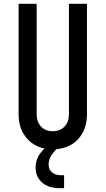

<svg xmlns="http://www.w3.org/2000/svg" viewBox="-20 -770 556 1011"><path d="M438 -750V-169Q438 -86 389 -35Q340 16 258 16Q176.5 16 127.2 -35Q78 -86 78 -169V-750H173V-169Q173 -128.5 196 -103.8Q219 -79 258 -79Q297 -79 320 -103.8Q343 -128.5 343 -169V-750ZM296 221Q235.5 221 201.5 191Q167.5 161 167.5 112.5Q167.5 68 195.8 32.2Q224 -3.5 276.5 -34H294.5V0Q266.5 23 251.2 46.8Q236 70.5 236 95.5Q236 122 253.5 137.2Q271 152.5 301.5 152.5H317.5V221Z"/></svg>

Font: Mohave Medium
Style: Regular
Weight: 500
Designer: Gumpita Rahayu
Foundry: Tokotype
Version: Version 2.003